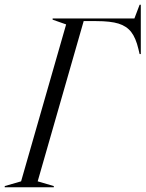

<svg xmlns="http://www.w3.org/2000/svg" viewBox="-73 -790 614 810"><path d="M-53 0V-5L16 -25L206 -687L149 -707V-712H494L516 -770H521V-562H516L511 -583Q500 -630 480.5 -655Q461 -680 427 -690.5Q393 -701 333 -701H280L86 -25L154 -5V0Z"/></svg>

Font: Nyght Serif Light Italic
Style: Regular
Weight: 300
Italic angle: -16°
Designer: Maksym Kobuzan
Version: Version 0.410